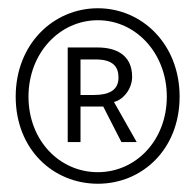

<svg xmlns="http://www.w3.org/2000/svg" viewBox="-20 -804 473 465"><path d="M217 -359C324 -359 415 -442 415 -570C415 -697 324 -784 217 -784C109 -784 18 -697 18 -570C18 -442 109 -359 217 -359ZM217 -387C124 -387 49 -464 49 -570C49 -675 124 -755 217 -755C309 -755 384 -675 384 -570C384 -464 309 -387 217 -387ZM144 -460H175V-546H230L274 -460H311L256 -557C280 -563 300 -590 300 -618C300 -673 258 -689 217 -689H144ZM175 -574V-660H212C254 -660 267 -642 267 -616C267 -585 243 -574 208 -574Z"/></svg>

Font: Harano Aji Gothic ExtraLight
Style: Regular
Weight: 250
Foundry: Masamichi Hosoda
Version: HaranoAjiGothic-ExtraLight version 20230610;ttx 4.39.4